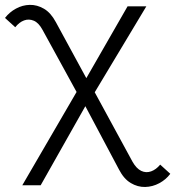

<svg xmlns="http://www.w3.org/2000/svg" viewBox="-58 -551 705 772"><path d="M626.7 147.8Q609.5 171.1 582.5 185.6Q555.6 200.1 525.5 200.8Q495.5 201.4 467.8 184.9Q440 168.5 420.5 130.7L276.7 -139.9L256.4 -169.4L113.2 -430.6Q97.7 -459.4 78 -467.7Q58.3 -476 38.8 -468.9Q19.4 -461.8 3.3 -441.5L-37.9 -478.9Q-20.1 -502.1 6.2 -516.4Q32.5 -530.8 61.8 -531.4Q91.2 -532 118.9 -515.8Q146.6 -499.5 166.7 -461.8L296 -224L313.7 -196.9L475 99.6Q490.5 126.8 509.9 136.1Q529.4 145.3 549.6 138Q569.8 130.7 586.1 110.9ZM31.6 194 264 -205.4 272.1 -207.2 454.9 -525.5H530.4L310.2 -158.8L301.2 -152.4L105.5 194Z"/></svg>

Font: Montserrat Thin
Style: Regular
Weight: 100
Designer: Julieta Ulanovsky
Foundry: Julieta Ulanovsky
Version: Version 9.000